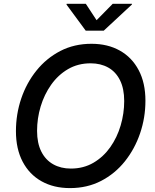

<svg xmlns="http://www.w3.org/2000/svg" viewBox="-20 -964 805 994"><path d="M342.3 9.8Q258.3 9.8 195.3 -25.4Q132.3 -60.5 97.4 -126.7Q62.5 -192.9 62.5 -285.2Q62.5 -372.6 89.8 -453.6Q117.2 -534.7 168.7 -598.6Q220.2 -662.6 292.2 -700Q364.3 -737.3 453.6 -737.3Q537.6 -737.3 600.3 -702.1Q663.1 -667 698 -600.8Q732.9 -534.7 732.9 -442.4Q732.9 -355 705.3 -273.9Q677.7 -192.9 626.5 -128.7Q575.2 -64.5 503.2 -27.3Q431.2 9.8 342.3 9.8ZM346.7 -91.3Q412.1 -91.3 463.6 -121.3Q515.1 -151.4 550.8 -201.9Q586.4 -252.4 604.7 -314.7Q623 -377 623 -440.9Q623 -504.9 601.3 -548.6Q579.6 -592.3 540.3 -614.3Q501 -636.2 449.2 -636.2Q383.8 -636.2 332.3 -606.2Q280.8 -576.2 244.9 -525.4Q209 -474.6 190.4 -412.6Q171.9 -350.6 171.9 -286.6Q171.9 -223.1 193.8 -179.4Q215.8 -135.7 255.4 -113.5Q294.9 -91.3 346.7 -91.3ZM424.3 -944.3 480 -859.4 563.5 -944.3H663.6L662.6 -940.4L517.1 -805.2H423.8L324.2 -940.4L325.2 -944.3Z"/></svg>

Font: Inter 16pt Medium
Style: Italic
Weight: 500
Italic angle: -9.3988°
Version: Version 4.001;git-66647c0bb